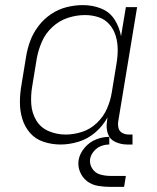

<svg xmlns="http://www.w3.org/2000/svg" viewBox="-20 -558 616 752"><path d="M217 8Q252 8 288 -3Q324 -14 353.5 -39.5Q383 -65 401 -98L399 -82Q395 -57 402.5 -34.5Q410 -12 432 -2Q454 8 478 8H499V-31H485Q471 -31 459.5 -37Q448 -43 444.5 -55.5Q441 -68 443 -82L517 -530H473L454 -416Q448 -451 429 -481Q410 -511 376.5 -524.5Q343 -538 305 -538Q273 -538 241 -530Q209 -522 180.5 -503Q152 -484 131 -456.5Q110 -429 98.5 -398Q87 -367 82 -335L64 -225Q58 -191 58 -157Q58 -123 67.5 -92Q77 -61 98 -37Q119 -13 151 -2.5Q183 8 217 8ZM237 -31Q202 -31 170.5 -44.5Q139 -58 122 -86.5Q105 -115 102.5 -149.5Q100 -184 106 -219L124 -329Q130 -362 144 -394.5Q158 -427 185 -452Q212 -477 245.5 -488Q279 -499 313 -499Q341 -499 366.5 -490.5Q392 -482 409 -462Q426 -442 433.5 -416.5Q441 -391 441 -363Q441 -335 436 -307L418 -197Q413 -165 399.5 -133.5Q386 -102 360 -77Q334 -52 301.5 -41.5Q269 -31 237 -31ZM413 174H466L473 131H413Q392 131 372.5 125.5Q353 120 341.5 102.5Q330 85 333 64Q336 48 348 34Q360 20 376 14Q392 8 408 8V-22Q382 -22 356.5 -12Q331 -2 312 20Q293 42 288 68Q284 93 293.5 115.5Q303 138 321.5 152Q340 166 364 170Q388 174 413 174Z"/></svg>

Font: Iosevka Sparkle Extralight
Style: Italic
Weight: 200
Italic angle: -9°
Designer: Belleve Invis
Foundry: Belleve Invis
Version: Version 4.5.0; ttfautohint (v1.8.3)